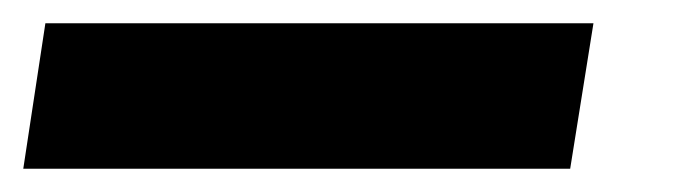

<svg xmlns="http://www.w3.org/2000/svg" viewBox="-91 31 580 165"><path d="M419 51 399 176H-71L-52 51Z"/></svg>

Font: Bitter Thin Black
Style: Italic
Weight: 900
Italic angle: -9°
Version: Version 3.020